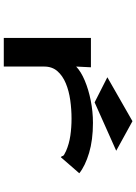

<svg xmlns="http://www.w3.org/2000/svg" viewBox="131 -868 737 1040"><g transform="rotate(90 500.0 -347.5)"><path d="M185 -471H344L340 -391Q367 -417 415.5 -437.5Q464 -458 524 -470Q584 -482 645 -482Q738 -482 808 -461Q878 -440 918 -408L838 -316L831 -308L826 -313Q825 -321 819 -325Q813 -329 798 -336Q759 -353 714.5 -359.5Q670 -366 622 -366Q572 -366 522 -359Q472 -352 431 -335Q390 -318 365 -289.5Q340 -261 340 -218V1H185ZM534 -491 398 -560 636 -696 796 -608Z"/></g></svg>

Font: Inconsolata UltraExpanded Black
Style: Regular
Weight: 900
Width: 9
Monospace: yes
Designer: Raph Levien, Cyreal, Brenton Simpson
Foundry: Raph Levien, Cyreal, Google
Version: Version 3.001; ttfautohint (v1.8.2.53-6de2)